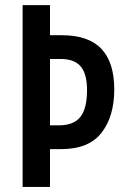

<svg xmlns="http://www.w3.org/2000/svg" viewBox="-20 -734 494 754"><path d="M428.7 -382.8Q428.7 -276.9 378.7 -212.6Q328.6 -148.4 220.7 -148.4H176.3V0H68.8V-713.9H176.3V-595.7H222.7Q327.6 -595.7 378.2 -542.2Q428.7 -488.8 428.7 -382.8ZM176.3 -241.7H210.4Q269.5 -241.7 295.7 -274.9Q321.8 -308.1 321.8 -379.9Q321.8 -443.8 296.9 -473.1Q272 -502.4 218.3 -502.4H176.3Z"/></svg>

Font: Open Sans Condensed SemiBold
Style: Regular
Weight: 600
Width: 3
Designer: Monotype Design Team
Foundry: Monotype Imaging Inc.
Version: Version 3.000; ttfautohint (v1.8.4)